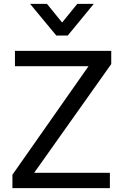

<svg xmlns="http://www.w3.org/2000/svg" viewBox="-20 -969 637 989"><path d="M44 0V-69L436 -628H57V-707H553V-639L156 -79H546V0ZM270 -786 135 -949H222L300 -853L378 -949H463L329 -786Z"/></svg>

Font: Onest
Style: Regular
Weight: 400
Designer: Dmitri Voloshin, Andrey Kudryavtsev
Foundry: Dmitri Voloshin, Andrey Kudryavtsev
Version: Version 1.000;gftools[0.9.33]